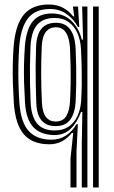

<svg xmlns="http://www.w3.org/2000/svg" viewBox="-20 -629 502 849"><path d="M291.7 200V71.5L303.8 -41.5H298Q278.4 -17.1 253.7 -4Q229 9 197.7 9Q124.7 9 86.3 -34.1Q48 -77.1 41.1 -173.8Q38.3 -219.2 37 -260.5Q35.7 -301.7 36.5 -341.8Q37.3 -381.8 40.2 -423.1Q48.2 -520.1 85.6 -564.6Q123 -609.1 196.1 -609.1Q230.2 -609.1 257 -595.5Q283.7 -581.9 303.4 -556.7H308.4L303 -594.8V-600H325.1L330.5 -509.6H324.8Q305.5 -545.1 274.2 -567.1Q242.9 -589.2 201.6 -589.2Q135.4 -589.2 103.5 -547.7Q71.5 -506.2 65 -422.2Q62.2 -382.1 61.4 -342.3Q60.6 -302.5 61.7 -261Q62.9 -219.4 65.8 -173.9Q72.3 -86.6 107.6 -49Q143 -11.3 207.4 -11.3Q243.7 -11.3 271.7 -29.7Q299.7 -48.1 318.4 -79.9H324.3L318.3 38.7V200ZM341.6 200V4.1L344.2 -134.1H338.3Q321.9 -87.9 292.3 -59.3Q262.8 -30.7 217.5 -31.8Q159.1 -33.5 127.5 -66.7Q95.9 -99.9 90.7 -172.8Q87.9 -218.7 86.6 -259.6Q85.3 -300.5 86.1 -340.5Q87 -380.5 89.9 -423.2Q96 -499.7 124.9 -534.6Q153.9 -569.4 208.5 -569.4Q262.4 -569.4 295.8 -536.9Q329.1 -504.3 341.8 -453.8L347.4 -454L343.2 -600H366.5V200ZM221.8 -52.1Q259 -52.1 283.9 -69.3Q308.8 -86.4 322.4 -115.7Q335.9 -144.9 338.7 -181Q340.9 -214.2 341.5 -251.2Q342 -288.1 341.2 -329Q340.3 -369.9 337.9 -414.2Q335.9 -451.2 322.6 -481.9Q309.3 -512.6 284.2 -531Q259.2 -549.5 221.2 -549.5Q170.5 -549.5 144.4 -519.4Q118.2 -489.3 114.9 -423Q113 -378 112.4 -337.4Q111.9 -296.9 112.7 -257Q113.6 -217.1 115.7 -173.9Q119 -111.5 145 -81.8Q170.9 -52.1 221.8 -52.1ZM225.4 -71.3Q185.9 -71.3 164.3 -95.8Q142.6 -120.2 140.4 -173.8Q138.8 -216.2 138.1 -257.7Q137.3 -299.2 137.6 -340.5Q138 -381.8 139.6 -423Q142 -477.3 163.8 -502.8Q185.6 -528.3 227.6 -528.3Q256.1 -528.3 274.7 -514.7Q293.3 -501 303 -475.5Q312.7 -449.9 314.4 -414.1Q316.3 -373.6 316.9 -333.8Q317.5 -294 317 -255.8Q316.4 -217.5 314.6 -181.1Q311.9 -130.1 291.3 -100.7Q270.6 -71.3 225.4 -71.3ZM225.4 -91.6Q258.5 -91.6 272.9 -115.6Q287.3 -139.5 289.6 -180.5Q291.6 -218.9 292.3 -258.5Q293 -298.2 292.2 -337.5Q291.5 -376.9 289.6 -414.1Q288 -443.3 281.1 -464.4Q274.2 -485.5 261.2 -496.9Q248.2 -508.4 227.6 -508.4Q199 -508.4 182.9 -488Q166.7 -467.6 164.6 -423.3Q161.9 -361.4 162 -302.4Q162.2 -243.3 165.4 -174.4Q167.7 -130.6 183.6 -111.1Q199.4 -91.6 225.4 -91.6ZM391.5 200V-600H416.5V200Z"/></svg>

Font: Big Shoulders Inline Thin
Style: Regular
Weight: 100
Designer: Patric King
Foundry: XO Type Co
Version: Version 2.002